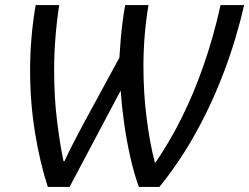

<svg xmlns="http://www.w3.org/2000/svg" viewBox="-20 -734 985 759"><path d="M169 5Q138 -90 118.5 -209Q99 -328 99 -457Q99 -521 104.5 -585.5Q110 -650 121 -714H214Q204 -648 199 -583.5Q194 -519 194 -457Q194 -349 205.5 -256Q217 -163 231 -97H235Q244 -117 255.5 -140.5Q267 -164 281 -190Q295 -216 309 -243L452 -506Q454 -541 457 -576.5Q460 -612 464.5 -647Q469 -682 475 -714H567Q557 -655 552 -594Q547 -533 547 -473Q547 -364 560 -264Q573 -164 592 -92H595Q650 -172 698 -268Q746 -364 785 -476Q824 -588 852 -714H945Q914 -578 865.5 -450Q817 -322 753 -207Q689 -92 610 5H529Q510 -47 495 -113.5Q480 -180 470.5 -248.5Q461 -317 457 -376L255 5Z"/></svg>

Font: Noto Sans Display
Style: Italic
Weight: 400
Italic angle: -12°
Designer: Monotype Design Team
Foundry: Monotype Imaging Inc.
Version: Version 2.003